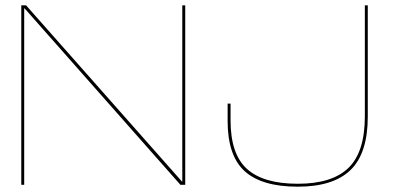

<svg xmlns="http://www.w3.org/2000/svg" viewBox="-20 -695 1528 722"><path d="M60 0H71V-663.5H72.5L658.5 0H676.5V-675H665.5V-12H664.5L78 -675H60ZM1100 7Q1233.5 7 1298.2 -55.8Q1363 -118.5 1363 -257V-675H1352V-257.5Q1352 -123.5 1290.5 -63.8Q1229 -4 1100 -4Q970 -4 908.5 -60Q847 -116 847 -242V-305.5H836V-239.5Q836 -109.5 900.2 -51.2Q964.5 7 1100 7Z"/></svg>

Font: Anybody Expanded Thin
Style: Regular
Weight: 250
Width: 7
Version: Version 1.113;gftools[0.9.25]